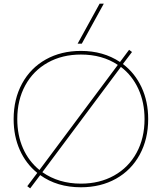

<svg xmlns="http://www.w3.org/2000/svg" viewBox="-20 -1020 835 1056"><path d="M130 4 185 -69Q123 -119 89 -195Q55 -271 55 -365Q55 -475 101.5 -560.5Q148 -646 232 -693Q316 -740 425 -740Q548 -740 640 -679L690 -746L706 -734L656 -668Q722 -618 758.5 -540Q795 -462 795 -365Q795 -255 748.5 -169.5Q702 -84 618 -37Q534 10 425 10Q294 10 201 -57L146 16ZM197 -85 628 -663Q543 -720 425 -720Q322 -720 242.5 -675.5Q163 -631 119 -550.5Q75 -470 75 -365Q75 -276 106.5 -204.5Q138 -133 197 -85ZM425 -10Q528 -10 607.5 -54.5Q687 -99 731 -179.5Q775 -260 775 -365Q775 -457 741 -531Q707 -605 645 -652L213 -73Q303 -10 425 -10ZM407 -780 528 -1000H551L430 -780Z"/></svg>

Font: Enso Thin
Style: Regular
Weight: 100
Designer: Coji Morishita
Foundry: UNDERFOREST DESIGN
Version: Version 1.000